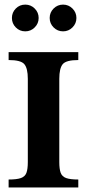

<svg xmlns="http://www.w3.org/2000/svg" viewBox="-20 -829 385 849"><path d="M326.2 0H18.1V-35.2Q54.2 -35.2 72.5 -41.7Q90.8 -48.3 96.9 -64.9Q103 -81.5 103 -112.3V-480.5Q103 -526.9 87.6 -545.2Q72.3 -563.5 18.1 -563.5V-598.6H326.2V-563.5Q272.5 -563.5 257.3 -545.2Q242.2 -526.9 242.2 -480.5V-112.3Q242.2 -81.5 248.3 -64.9Q254.4 -48.3 272.5 -41.7Q290.5 -35.2 326.2 -35.2ZM317.9 -749.5Q317.9 -725.1 300.5 -707.8Q283.2 -690.4 258.8 -690.4Q234.4 -690.4 217 -707.8Q199.7 -725.1 199.7 -749.5Q199.7 -773.9 217 -791.3Q234.4 -808.6 258.8 -808.6Q283.2 -808.6 300.5 -791.3Q317.9 -773.9 317.9 -749.5ZM150.9 -749.5Q150.9 -725.1 133.5 -707.8Q116.2 -690.4 91.8 -690.4Q66.9 -690.4 49.8 -707.8Q32.7 -725.1 32.7 -749.5Q32.7 -773.9 49.8 -791.3Q66.9 -808.6 91.8 -808.6Q116.2 -808.6 133.5 -791.3Q150.9 -773.9 150.9 -749.5Z"/></svg>

Font: Scheherazade New
Style: Bold
Weight: 700
Designer: SIL International
Foundry: SIL International
Version: Version 4.000